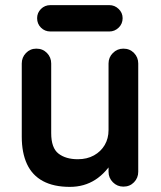

<svg xmlns="http://www.w3.org/2000/svg" viewBox="-20 -720 630 750"><path d="M253 10Q190 10 148 -12.5Q106 -35 85.5 -79Q65 -123 65 -186V-472Q65 -496 81.5 -513Q98 -530 122 -530Q147 -530 163.5 -513Q180 -496 180 -472V-200Q180 -142 208.5 -120Q237 -98 284 -98Q320 -98 347 -113Q374 -128 389 -153.5Q404 -179 404 -212V-472Q404 -496 421 -513Q438 -530 462 -530Q487 -530 503.5 -513Q520 -496 520 -472V-49Q520 -25 503.5 -8Q487 9 462 9Q438 9 421 -8Q404 -25 404 -49V-116L428 -102Q396 -46 352.5 -18Q309 10 253 10ZM177 -597Q155 -597 140 -612Q125 -627 125 -649Q125 -670 140 -685Q155 -700 177 -700H407Q428 -700 443.5 -685Q459 -670 459 -649Q459 -627 443.5 -612Q428 -597 407 -597Z"/></svg>

Font: National Park SemiBold
Style: Regular
Weight: 600
Designer: Andrea Herstowski, Ben Hoepner
Version: Version 1.009